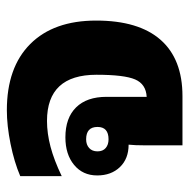

<svg xmlns="http://www.w3.org/2000/svg" viewBox="-16 -550 565 574"><g transform="rotate(-90 267.0 -262.5)"><path d="M120 0V-112Q120 -142 122 -161Q80 -161 55 -187Q30 -213 30 -255Q30 -298 61.5 -324Q93 -350 144 -350Q202 -350 233.5 -318Q265 -286 265 -227V-107Q303 -109 317 -141.5Q331 -174 331 -257Q331 -405 193 -405Q156 -405 116 -394.5Q76 -384 28 -361V-485Q70 -503 124.5 -514Q179 -525 225 -525Q353 -525 423 -455Q493 -385 493 -258Q493 -131 435.5 -65.5Q378 0 267 0ZM138 -221Q175 -221 175 -254Q175 -288 138 -288Q122 -288 112 -279Q102 -270 102 -254Q102 -238 112 -229.5Q122 -221 138 -221Z"/></g></svg>

Font: Noto Sans Thai Looped UI ExtraBold
Style: Regular
Weight: 800
Designer: Cadson Demak Team
Foundry: Cadson Demak Co., Ltd.
Version: Version 1.000